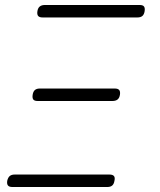

<svg xmlns="http://www.w3.org/2000/svg" viewBox="-20 -750 640 770"><path d="M410 0H30Q17 0 12 -6Q7 -12 9 -25Q12 -38 19 -44Q26 -50 39 -50H419Q432 -50 437 -44Q442 -38 439 -25Q437 -12 430 -6Q423 0 410 0ZM431 -345H131Q118 -345 113.5 -351Q109 -357 111 -370Q113 -383 120 -389Q127 -395 140 -395H440Q453 -395 458 -389Q463 -383 461 -370Q459 -357 451.5 -351Q444 -345 431 -345ZM531 -680H151Q138 -680 133 -686Q128 -692 130 -705Q132 -718 139.5 -724Q147 -730 160 -730H540Q553 -730 557.5 -724Q562 -718 560 -705Q558 -692 551 -686Q544 -680 531 -680Z"/></svg>

Font: Maple Mono NL Thin
Style: Italic
Weight: 250
Italic angle: -10°
Monospace: yes
Designer: subframe7536
Version: Version 7.000